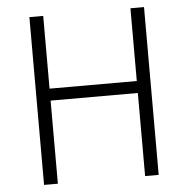

<svg xmlns="http://www.w3.org/2000/svg" viewBox="-52 -780 814 831"><g transform="rotate(-5 355.0 -364.5)"><path d="M166 -729V-413H545V-729H604V0H545V-361H166V0H106V-729Z"/></g></svg>

Font: Kinto Sans Light
Style: Regular
Weight: 300
Designer: Authors: Ryoko NISHIZUKA  (kana & ideographs); Paul D. Hunt (Latin, Greek & Cyrillic); Wenlong ZHANG  (bopomofo); Sandol
Foundry: Adobe Systems Incorporated, ookami Inc.
Version: Version 0.001